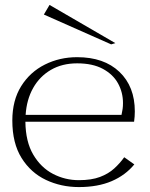

<svg xmlns="http://www.w3.org/2000/svg" viewBox="-20 -745 607 779"><path d="M525 -78Q489 -34 433 -10Q377 14 300 14Q228 14 166.5 -15Q105 -44 67.5 -104Q30 -164 30 -256Q30 -338 66 -395.5Q102 -453 162 -483Q222 -513 293 -513Q402 -513 464.5 -453.5Q527 -394 527 -293Q527 -272 524 -251H83Q84 -170 115 -117.5Q146 -65 195 -39.5Q244 -14 300 -14Q351 -14 385.5 -27Q420 -40 443.5 -61.5Q467 -83 484 -107ZM293 -488Q232 -488 186.5 -461.5Q141 -435 114.5 -388Q88 -341 84 -279H473Q476 -292 477.5 -303Q479 -314 479 -327Q479 -370 459 -406.5Q439 -443 397.5 -465.5Q356 -488 293 -488ZM431 -565 158 -686 181 -725 448 -570Z"/></svg>

Font: Panamera Light
Style: Regular
Weight: 300
Designer: Bastien Sozeau
Foundry: NBR — Bastien Sozeau
Version: Version 3.002; ttfautohint (v1.8.4.7-5d5b);gftools[0.9.33]